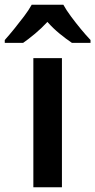

<svg xmlns="http://www.w3.org/2000/svg" viewBox="-66 -786 400 806"><path d="M194 0H74V-542H194ZM200 -766Q212 -744 232 -717Q252 -690 273.5 -664Q295 -638 314 -618V-606H236Q212 -622 184.5 -644.5Q157 -667 133 -694Q108 -667 81 -644.5Q54 -622 31 -606H-46V-618Q-28 -638 -6.5 -664.5Q15 -691 35 -717.5Q55 -744 67 -766Z"/></svg>

Font: Noto Sans Telugu SemiCondensed SemiBold
Style: Regular
Weight: 600
Width: 4
Designer: Jelle Bosma - Monotype Design Team
Foundry: Monotype Imaging Inc.
Version: Version 2.005; ttfautohint (v1.8.4.7-5d5b)